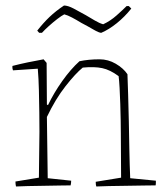

<svg xmlns="http://www.w3.org/2000/svg" viewBox="-20 -672 602 696"><path d="M38 4Q37 0 36.5 -4.5Q36 -9 36 -14L121 -28Q121 -69 122 -111Q123 -153 123 -194Q123 -224 122.5 -263.5Q122 -303 121 -345Q120 -387 117 -423L27 -417Q24 -425 25 -433Q52 -440 81 -446Q110 -452 138 -457L149 -444L150 -293L154 -291Q175 -335 205.5 -378Q236 -421 268 -450Q301 -457 341 -457Q372 -457 399.5 -441Q427 -425 442 -403Q443 -374 444.5 -329Q446 -284 447 -231.5Q448 -179 449 -125.5Q450 -72 452 -26L545 -17Q545 -14 545 -9Q545 -4 544 0Q531 0 501.5 0.5Q472 1 438 1.5Q404 2 374 2.5Q344 3 329 4Q327 -2 327 -13L419 -28L418 -189Q418 -207 417.5 -235.5Q417 -264 416 -295Q415 -326 413.5 -353.5Q412 -381 410 -396Q379 -419 350.5 -425Q322 -431 280 -427Q254 -406 217.5 -359.5Q181 -313 150 -248L153 -26L238 -17Q238 -9 236 0Q223 0 196.5 0.5Q170 1 139 1.5Q108 2 80.5 2.5Q53 3 38 4ZM122 -553 115 -561Q137 -589 159.5 -610.5Q182 -632 212 -652Q226 -652 247 -641Q268 -630 291 -617Q308 -607 324 -597.5Q340 -588 354 -584Q380 -596 402.5 -616Q425 -636 439 -650H447L456 -641Q432 -611 403.5 -588Q375 -565 347 -553Q339 -553 318.5 -565Q298 -577 275 -589Q257 -600 241 -608.5Q225 -617 213 -620Q203 -615 187.5 -603Q172 -591 157 -577.5Q142 -564 132 -553Z"/></svg>

Font: Labrada ExtraLight
Style: Regular
Weight: 200
Designer: Mercedes Jáuregui
Foundry: Omnibus-Type Team
Version: Version 1.000; ttfautohint (v1.8.4.7-5d5b)